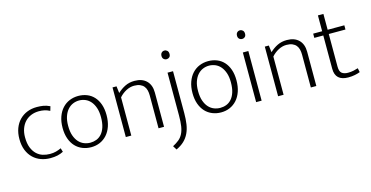

<svg xmlns="http://www.w3.org/2000/svg" viewBox="-86 -1099 3397 1756"><g transform="rotate(-15 1612.0 -221.5)"><path d="M277 -30Q309 -30 335 -37Q361 -44 384 -55L395 -19Q368 -5 338.5 1.5Q309 8 271 8Q224 8 182.5 -7Q141 -22 109.5 -52Q78 -82 59.5 -127.5Q41 -173 41 -234Q41 -290 58 -335Q75 -380 106 -411.5Q137 -443 178.5 -459.5Q220 -476 270 -476Q301 -476 330 -471.5Q359 -467 393 -451L381 -410Q354 -424 329.5 -429Q305 -434 279 -434Q238 -434 204 -420Q170 -406 146 -380.5Q122 -355 108.5 -318.5Q95 -282 95 -237Q95 -177 111 -137.5Q127 -98 152.5 -74Q178 -50 210.5 -40Q243 -30 277 -30Z M868 -240Q868 -181 852 -134.5Q836 -88 807.5 -56.5Q779 -25 741 -8.5Q703 8 658 8Q614 8 575.5 -7.5Q537 -23 509 -53Q481 -83 465 -127.5Q449 -172 449 -230Q449 -289 465.5 -335Q482 -381 511 -412.5Q540 -444 579 -460Q618 -476 662 -476Q706 -476 744 -461Q782 -446 809.5 -416Q837 -386 852.5 -342Q868 -298 868 -240ZM814 -235Q814 -287 801 -324.5Q788 -362 766.5 -386.5Q745 -411 717 -422.5Q689 -434 659 -434Q629 -434 601 -422.5Q573 -411 551 -386.5Q529 -362 516 -324.5Q503 -287 503 -235Q503 -180 516.5 -142Q530 -104 552 -80Q574 -56 602.5 -45Q631 -34 661 -34Q691 -34 718.5 -44.5Q746 -55 767.5 -79Q789 -103 801.5 -141.5Q814 -180 814 -235Z M1038 0H986V-470H1024L1032 -405Q1066 -437 1105.5 -456.5Q1145 -476 1195 -476Q1267 -476 1307.5 -436Q1348 -396 1348 -324V0H1296V-311Q1296 -337 1290.5 -359.5Q1285 -382 1271.5 -398.5Q1258 -415 1235.5 -424.5Q1213 -434 1180 -434Q1142 -434 1104.5 -414.5Q1067 -395 1038 -362Z M1507 -470H1559V-73Q1559 -16 1552 31Q1545 78 1527 115.5Q1509 153 1479.5 181Q1450 209 1405 230L1382 193Q1416 175 1440 155.5Q1464 136 1479 107Q1494 78 1500.5 37Q1507 -4 1507 -65ZM1532 -591Q1516 -591 1504.5 -601.5Q1493 -612 1493 -631Q1493 -651 1504 -662Q1515 -673 1531 -673Q1546 -673 1557.5 -662.5Q1569 -652 1569 -631Q1569 -611 1558 -601Q1547 -591 1532 -591Z M2098 -240Q2098 -181 2082 -134.5Q2066 -88 2037.5 -56.5Q2009 -25 1971 -8.5Q1933 8 1888 8Q1844 8 1805.5 -7.5Q1767 -23 1739 -53Q1711 -83 1695 -127.5Q1679 -172 1679 -230Q1679 -289 1695.5 -335Q1712 -381 1741 -412.5Q1770 -444 1809 -460Q1848 -476 1892 -476Q1936 -476 1974 -461Q2012 -446 2039.5 -416Q2067 -386 2082.5 -342Q2098 -298 2098 -240ZM2044 -235Q2044 -287 2031 -324.5Q2018 -362 1996.5 -386.5Q1975 -411 1947 -422.5Q1919 -434 1889 -434Q1859 -434 1831 -422.5Q1803 -411 1781 -386.5Q1759 -362 1746 -324.5Q1733 -287 1733 -235Q1733 -180 1746.5 -142Q1760 -104 1782 -80Q1804 -56 1832.5 -45Q1861 -34 1891 -34Q1921 -34 1948.5 -44.5Q1976 -55 1997.5 -79Q2019 -103 2031.5 -141.5Q2044 -180 2044 -235Z M2220 0V-470H2272V0ZM2247 -591Q2231 -591 2219.5 -601.5Q2208 -612 2208 -631Q2208 -651 2219 -662Q2230 -673 2246 -673Q2261 -673 2272.5 -662.5Q2284 -652 2284 -631Q2284 -611 2273 -601Q2262 -591 2247 -591Z M2480 0H2428V-470H2466L2474 -405Q2508 -437 2547.5 -456.5Q2587 -476 2637 -476Q2709 -476 2749.5 -436Q2790 -396 2790 -324V0H2738V-311Q2738 -337 2732.5 -359.5Q2727 -382 2713.5 -398.5Q2700 -415 2677.5 -424.5Q2655 -434 2622 -434Q2584 -434 2546.5 -414.5Q2509 -395 2480 -362Z M3181 -430H3023V-122Q3023 -75 3044 -58.5Q3065 -42 3102 -42Q3131 -42 3156 -47.5Q3181 -53 3198 -59L3206 -20Q3186 -12 3157 -6Q3128 0 3093 0Q3033 0 3002 -28.5Q2971 -57 2971 -115V-430H2886V-470H2971V-620H3023V-470H3181Z"/></g></svg>

Font: Mukta Malar ExtraLight
Style: Regular
Weight: 275
Designer: Aadarsh Rajan, Girish Dalvi, Yashodeep Gholap
Foundry: Ek Type
Version: Version 2.538;PS 1.000;hotconv 16.6.51;makeotf.lib2.5.65220;